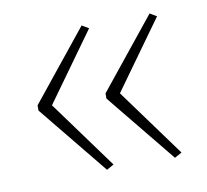

<svg xmlns="http://www.w3.org/2000/svg" viewBox="-51 -515 511 473"><g transform="rotate(-10 204.0 -278.5)"><path d="M40 -284V-271L181 -98L199 -108L75 -278L198 -449L181 -459ZM210 -284V-271L351 -98L369 -108L245 -278L368 -449L351 -459Z"/></g></svg>

Font: Noto Sans Bengali ExtraCondensed Thin
Style: Regular
Weight: 100
Width: 2
Designer: Joana Ranito - Universal Thirst; Jelle Bosma - Monotype Design Team
Foundry: Universal Thirst ehf.
Version: Version 3.000